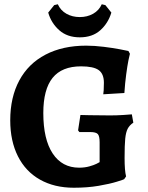

<svg xmlns="http://www.w3.org/2000/svg" viewBox="-20 -868 694 900"><path d="M564 -128Q564 -68 571 -41L562 -28Q562 -27 528.5 -16.5Q495 -6 442.5 3Q390 12 326 12Q235 12 167.5 -26Q100 -64 64 -135.5Q28 -207 28 -304Q28 -412 70.5 -491Q113 -570 193.5 -612Q274 -654 384 -654Q423 -654 467 -648.5Q511 -643 542 -637Q573 -631 582 -629L589 -616Q587 -610 582 -585Q577 -560 571.5 -519Q566 -478 563 -432L464 -426Q465 -430 466 -444.5Q467 -459 467 -480Q467 -522 442.5 -539.5Q418 -557 360 -557Q270 -557 226.5 -503Q183 -449 183 -338Q183 -215 227 -148.5Q271 -82 351 -82Q377 -82 398.5 -88Q420 -94 432 -100Q444 -106 447 -108V-201Q447 -230 438.5 -239.5Q430 -249 403 -249H352L346 -257L357 -329Q382 -329 400 -328L496 -327Q527 -327 558 -329Q589 -331 598 -332L605 -293Q587 -281 578.5 -264.5Q570 -248 567 -218Q564 -188 564 -128ZM457 -848 474 -844 502 -809Q487 -759 450 -726Q413 -693 354 -693Q295 -693 257.5 -726.5Q220 -760 206 -809L234 -844L251 -848Q264 -819 291.5 -803.5Q319 -788 354 -788Q389 -788 416.5 -803.5Q444 -819 457 -848Z"/></svg>

Font: Sahitya
Style: Bold
Weight: 700
Designer: Juan Pablo del Peral
Foundry: Juan Pablo del Peral (http://www.huertatipografica.com)
Version: Version 1.001;PS 001.000;hotconv 1.0.70;makeotf.lib2.5.58329